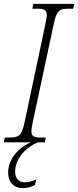

<svg xmlns="http://www.w3.org/2000/svg" viewBox="-40 -734 403 990"><path d="M-20 0H120C56 25 2 87 2 155C2 203 28 236 78 236C101 236 121 230 140 220L147 191C124 201 109 206 87 206C59 206 38 188 38 151C38 86 89 29 154 0H191L196 -25H171C137 -25 122 -30 122 -57C122 -69 125 -86 130 -109L236 -605C251 -679 265 -689 313 -689H338L343 -714H132L127 -689H152C186 -689 201 -684 201 -657C201 -645 198 -629 193 -605L88 -109C73 -35 58 -25 11 -25H-15Z"/></svg>

Font: Noto Serif Condensed ExtraLight
Style: Italic
Weight: 200
Width: 3
Italic angle: -12°
Designer: Monotype Design Team
Foundry: Monotype Imaging Inc.
Version: Version 2.013